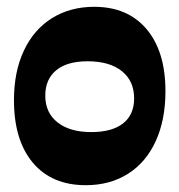

<svg xmlns="http://www.w3.org/2000/svg" viewBox="-20 -532 527 564"><path d="M21 -238Q21 -321 50 -383Q79 -445 132.5 -478.5Q186 -512 257 -512Q355 -512 410.5 -446.5Q466 -381 466 -264Q466 -180 437.5 -117.5Q409 -55 356 -21.5Q303 12 232 12Q132 12 76.5 -54Q21 -120 21 -238ZM374 -243Q374 -294 338 -323Q302 -352 237 -352Q177 -352 145 -325.5Q113 -299 113 -251Q113 -201 149 -172.5Q185 -144 248 -144Q309 -144 341.5 -169.5Q374 -195 374 -243Z"/></svg>

Font: Alegreya ExtraBold
Style: Regular
Weight: 800
Designer: Juan Pablo del Peral
Foundry: Huerta Tipografica
Version: Version 2.007; ttfautohint (v1.6)